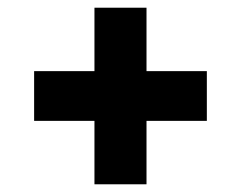

<svg xmlns="http://www.w3.org/2000/svg" viewBox="-20 -629 625 498"><path d="M225 -151V-315.5H68.5V-444.5H225V-609H360V-444.5H516.5V-315.5H360V-151Z"/></svg>

Font: Encode Sans Expanded
Style: Bold
Weight: 700
Width: 7
Designer: Multiple Designers
Foundry: Impallari Type
Version: Version 2.000